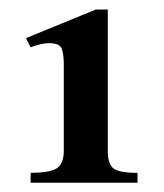

<svg xmlns="http://www.w3.org/2000/svg" viewBox="-20 -614 347 407"><path d="M271.5 -226.6H44.9V-247.6Q84 -247.6 99.6 -256.8Q115.2 -266.1 115.2 -293.9V-479.5Q115.2 -497.1 111.3 -509.8Q107.4 -522.5 83.5 -522.5Q67.9 -522.5 44.9 -513.7L35.2 -533.2L183.1 -593.8H208.5V-293.9Q208.5 -266.1 220.7 -256.8Q232.9 -247.6 271.5 -247.6Z"/></svg>

Font: Scheherazade New
Style: Bold
Weight: 700
Designer: SIL International
Foundry: SIL International
Version: Version 4.000